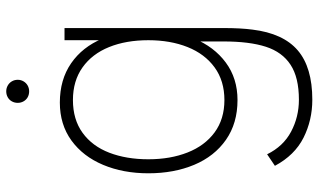

<svg xmlns="http://www.w3.org/2000/svg" viewBox="-223 -544 1022 616"><g transform="rotate(-90 288.0 -236.0)"><path d="M276 255Q210.5 255 154.2 226.8Q98 198.5 64 135L101 110Q126.5 162 173.8 187Q221 212 276 212Q347.5 212 388.2 185.2Q429 158.5 446 106Q463 53.5 463 -30V-168H467V-540H506V-30Q506 25.5 501 63Q489 161.5 434.5 208.2Q380 255 276 255ZM275 15Q200.5 15 147.5 -22Q94.5 -59 67.2 -124Q40 -189 40 -271Q40 -351.5 67 -416Q94 -480.5 145.2 -517.8Q196.5 -555 267 -555Q340.5 -555 393 -518.8Q445.5 -482.5 472.2 -418.2Q499 -354 499 -271Q499 -189.5 472.5 -124.8Q446 -60 395.2 -22.5Q344.5 15 275 15ZM275 -27Q336.5 -27 379.8 -58.5Q423 -90 445 -145.2Q467 -200.5 467 -271Q467 -342.5 445 -397Q423 -451.5 379.8 -482.2Q336.5 -513 275 -513Q212.5 -513 169.8 -482Q127 -451 106 -396.2Q85 -341.5 85 -271Q85 -200.5 106.8 -145.2Q128.5 -90 171.2 -58.5Q214 -27 275 -27ZM303 -653.5Q292.5 -653.5 284 -658.2Q275.5 -663 270.8 -671.5Q266 -680 266 -690Q266 -700.5 270.8 -709Q275.5 -717.5 284 -722.2Q292.5 -727 303 -727Q313 -727 321.5 -722.2Q330 -717.5 335 -709Q340 -700.5 340 -690Q340 -680 335 -671.5Q330 -663 321.5 -658.2Q313 -653.5 303 -653.5Z"/></g></svg>

Font: Hauora
Style: Regular
Weight: 400
Designer: Wayne Shih
Foundry: WCYS
Version: Version 1.001